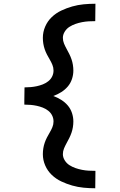

<svg xmlns="http://www.w3.org/2000/svg" viewBox="-20 -853 640 1026"><path d="M489 153Q458 153 427 150Q396 147 366 138.5Q336 130 307.5 116.5Q279 103 256.5 81.5Q234 60 221.5 31Q209 2 209 -29Q209 -45 211.5 -60.5Q214 -76 219 -90.5Q224 -105 231 -118.5Q238 -132 246 -145.5Q254 -159 260 -173.5Q266 -188 266 -204Q266 -221 258.5 -236Q251 -251 237.5 -261.5Q224 -272 208.5 -278Q193 -284 177 -287.5Q161 -291 144 -292.5Q127 -294 110 -294V-317L111 -386Q127 -386 144 -387.5Q161 -389 177 -392.5Q193 -396 208.5 -402Q224 -408 237.5 -418.5Q251 -429 258.5 -444Q266 -459 266 -476Q266 -492 260 -506.5Q254 -521 246 -534.5Q238 -548 231 -561.5Q224 -575 219 -589.5Q214 -604 211.5 -619.5Q209 -635 209 -651Q209 -682 221.5 -711Q234 -740 256.5 -761.5Q279 -783 307.5 -796.5Q336 -810 366 -818.5Q396 -827 427 -830Q458 -833 490 -833L489 -740Q471 -740 453.5 -739Q436 -738 418 -734.5Q400 -731 383 -725Q366 -719 351 -709.5Q336 -700 326 -684Q316 -668 316 -651Q316 -635 322 -620.5Q328 -606 335.5 -592.5Q343 -579 350 -565Q357 -551 362 -536.5Q367 -522 369.5 -506.5Q372 -491 372 -476Q372 -453 364.5 -430.5Q357 -408 342 -390.5Q327 -373 307 -360.5Q287 -348 265 -340Q287 -332 307 -319.5Q327 -307 342 -289.5Q357 -272 364.5 -249.5Q372 -227 372 -204Q372 -189 369.5 -173.5Q367 -158 362 -143.5Q357 -129 350 -115Q343 -101 335.5 -87.5Q328 -74 322 -59.5Q316 -45 316 -29Q316 -12 326 4Q336 20 351 29.5Q366 39 383 45Q400 51 418 54.5Q436 58 453.5 59Q471 60 490 60Z"/></svg>

Font: Iosevka Curly Slab SmBdEx
Style: Regular
Weight: 600
Width: 7
Monospace: yes
Designer: Belleve Invis
Foundry: Belleve Invis
Version: Version 11.1.0; ttfautohint (v1.8.3)